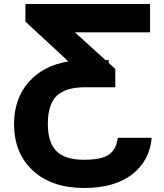

<svg xmlns="http://www.w3.org/2000/svg" viewBox="-20 -731 824 966"><path d="M50.8 -107.4Q50.8 -233.9 124 -317.6Q197.3 -401.4 324.2 -421.9L166 -568.4H165.5V-568.8L107.9 -622.1V-710.9H734.9V-568.4H356.9L510.7 -428.7H526.9V-414.1L560.1 -383.8V-292H407.7Q311 -292 265.9 -249.3Q220.7 -206.5 220.7 -107.4Q220.7 -14.6 263.7 29.1Q306.6 72.8 402.3 72.8Q488.8 72.8 526.4 48.1Q564 23.4 572.8 -37.6H743.2Q732.9 78.1 644.8 146.5Q556.6 214.8 402.3 214.8Q241.7 214.8 146.2 127.9Q50.8 41 50.8 -107.4Z"/></svg>

Font: Bert Sans Black
Style: Regular
Weight: 900
Designer: Christian Robertson, Adam Twardoch, & Cristiano Sobral
Foundry: Google
Version: Version 12.135;January 10, 2020;FontCreator 12.0.0.2547 64-b